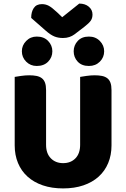

<svg xmlns="http://www.w3.org/2000/svg" viewBox="-20 -1035 704 1071"><path d="M102 -749Q102 -782 126 -806.5Q150 -831 185 -831Q225 -831 248.5 -806.5Q272 -782 272 -749Q272 -715 248.5 -691Q225 -667 185 -667Q150 -667 126 -691Q102 -715 102 -749ZM391 -749Q391 -782 413.5 -806.5Q436 -831 476 -831Q513 -831 537 -806.5Q561 -782 561 -749Q561 -715 537 -691Q513 -667 476 -667Q436 -667 413.5 -691Q391 -715 391 -749ZM602 -224Q602 -170 583.5 -125.5Q565 -81 530 -49.5Q495 -18 445 -1Q395 16 332 16Q269 16 219 -1Q169 -18 134 -49.5Q99 -81 80.5 -125.5Q62 -170 62 -224V-606Q73 -608 97 -611.5Q121 -615 143 -615Q166 -615 183.5 -611.5Q201 -608 213 -599Q225 -590 231 -574Q237 -558 237 -532V-227Q237 -179 263.5 -152Q290 -125 332 -125Q375 -125 401 -152Q427 -179 427 -227V-606Q438 -608 462 -611.5Q486 -615 508 -615Q531 -615 548.5 -611.5Q566 -608 578 -599Q590 -590 596 -574Q602 -558 602 -532ZM327 -939 422 -1015Q455 -1015 475.5 -997.5Q496 -980 496 -954Q496 -934 486.5 -920Q477 -906 450 -885L395 -843Q383 -834 367 -828.5Q351 -823 331 -823Q304 -823 282.5 -832Q261 -841 235 -864L154 -935Q154 -969 168.5 -990.5Q183 -1012 214 -1012Q234 -1012 251.5 -1003Q269 -994 301 -964Z"/></svg>

Font: Baloo Bhai
Style: Regular
Weight: 400
Designer: Supriya Tembe, Noopur Datye and Ek Type
Foundry: Ek Type
Version: Version 1.443;PS 1.000;hotconv 16.6.51;makeotf.lib2.5.65220;